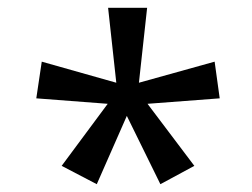

<svg xmlns="http://www.w3.org/2000/svg" viewBox="-20 -765 647 492"><path d="M138 -340 256 -499 73 -513 87 -607 278 -553 257 -745H357L336 -553L530 -607L543 -513L358 -499L478 -340L391 -293L305 -468L228 -293Z"/></svg>

Font: kannada25
Style: Book
Weight: 400
Designer: Jelle Bosma - Monotype Design Team
Foundry: Monotype Imaging Inc.
Version: Version 2.003